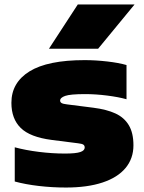

<svg xmlns="http://www.w3.org/2000/svg" viewBox="-20 -828 644 859"><path d="M46 -16V-169Q94 -156 153.8 -148.5Q213.5 -141 271 -141Q319.5 -141 339.2 -147.8Q359 -154.5 359 -168Q359 -176.5 353 -180.8Q347 -185 329 -187L211 -202Q114.5 -214.5 72.8 -255.5Q31 -296.5 31 -368Q31 -458.5 112.2 -508.8Q193.5 -559 359 -559Q408 -559 459.8 -553Q511.5 -547 546 -537V-384Q510.5 -394 459.2 -400.5Q408 -407 361 -407Q294.5 -407 271.8 -399Q249 -391 249 -378Q249 -371 255.5 -367Q262 -363 280 -361L398 -346Q457 -338.5 496.2 -320.5Q535.5 -302.5 556.2 -268Q577 -233.5 577 -178Q577 -119 541.8 -76.5Q506.5 -34 438.8 -11.5Q371 11 275 11Q213.5 11 153.5 4Q93.5 -3 46 -16ZM199 -610 328 -808H582L419 -610Z"/></svg>

Font: Encode Sans Expanded Black
Style: Regular
Weight: 900
Width: 7
Designer: Multiple Designers
Foundry: Impallari Type
Version: Version 2.000